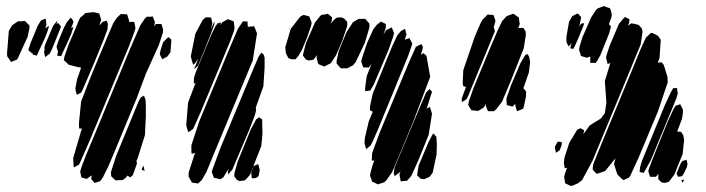

<svg xmlns="http://www.w3.org/2000/svg" viewBox="-20 -612 2325 632"><path d="M321 -481 290 -405 269 -356 253 -319 247 -307 233 -300 230 -310 228 -321 234 -352 247 -389 244 -390 233 -392 206 -399 198 -407 190 -414 192 -425 205 -463 231 -524 239 -544 244 -554 255 -563 261 -569 269 -570 288 -572 302 -569 307 -567 309 -560 313 -547 308 -531 307 -528 318 -540 331 -544 335 -534 334 -516ZM405 -461 276 -151 244 -78 240 -70 223 -61 222 -70 221 -92 247 -181 250 -189H246H241L240 -195V-208L247 -278L283 -370L334 -492L353 -536L365 -554L378 -566L392 -565H398L400 -560L405 -544L404 -540H416H422L423 -535L426 -519L422 -506ZM503 -464 460 -369 430 -289 356 -110 336 -63 318 -27 310 -16 299 -12 291 -10 285 -17 280 -24 281 -29 282 -37V-35L265 -23L255 -26L248 -28L246 -37L244 -48L249 -64L263 -101L287 -158L409 -453L442 -529L457 -551L463 -557H477L483 -558L485 -552L490 -539L487 -526L486 -525L488 -527L493 -533H511L513 -528L517 -514L516 -504ZM207 -483 181 -427 168 -429 169 -434 171 -442 169 -448 166 -458 173 -479 190 -520 200 -539 213 -554 218 -548 222 -541 220 -534 214 -519 222 -524 220 -518 215 -502ZM127 -485 101 -429 88 -432 89 -437V-438L87 -435L79 -442L73 -447L75 -453L81 -471L104 -527L115 -545L123 -548L130 -551L131 -546L133 -531L129 -519L141 -527L140 -521L135 -505ZM168 -492 151 -450 144 -436 129 -424 127 -431 125 -441 128 -453 125 -451 129 -466 155 -527 169 -545 166 -532 171 -537 176 -531 181 -524 178 -517ZM71 -491 40 -423 36 -416 24 -411 16 -408 12 -415 4 -426 3 -434 9 -510 20 -529 32 -537 39 -542H51L62 -543L70 -535L77 -528V-520ZM531 -426 514 -417 509 -427 506 -434 508 -445 517 -473 534 -490 543 -483 544 -478 541 -440ZM408 -28 400 -34 391 -24 382 -19H370L361 -18L354 -24L346 -32L345 -45L362 -98L427 -256L437 -280L444 -292L454 -297L459 -284L460 -266V-228L457 -167L433 -91L429 -82L431 -74L417 -35ZM446 -54 452 -67 454 -59 456 -49Z M670 -490 652 -445 632 -396 619 -384 622 -392 630 -412 632 -418 623 -405 617 -399 614 -404 608 -426 623 -501 647 -546 657 -555H666L675 -554L677 -545L679 -534L674 -516L682 -533L687 -543L686 -538L685 -530ZM738 -477 641 -244 616 -188 605 -180 600 -177 598 -182 593 -200 599 -274 624 -340 618 -336V-344L619 -358L625 -376L676 -499L689 -525L696 -535L707 -538L706 -530L712 -539L725 -546L730 -549L741 -545L749 -542L750 -537L752 -520L750 -510ZM812 -413 678 -91 660 -47 644 -19 632 -8 618 -10 612 -11 608 -18 601 -30V-44L622 -109L616 -107L611 -106L610 -112V-134L636 -213L737 -456L763 -517L775 -535L780 -542L795 -541V-536L796 -522L797 -524L811 -525L816 -526L819 -520L826 -502ZM801 -186 775 -125 745 -54 731 -38 730 -46 733 -57 715 -28 705 -22 692 -25 684 -27 681 -35 677 -46 680 -56 706 -126 805 -364 822 -404 830 -423 840 -439 848 -432 851 -422V-390L847 -328L822 -258L823 -248L818 -230ZM823 -26 809 -25 808 -33 807 -45 812 -57 814 -64 803 -37 791 -23 785 -18 768 -16 760 -20 751 -32 752 -43 762 -79 805 -185 823 -219 833 -226 843 -219V-209L844 -171L840 -131L814 -65L830 -72L832 -64L835 -53L833 -40L831 -32Z M1106 -476 1086 -430 1069 -404 1053 -396 1048 -393 1040 -396 1028 -401 1026 -406 1022 -422 1024 -431 1016 -421 1011 -415 996 -413 987 -416 977 -429 979 -439 987 -470 1017 -538 1032 -557 1038 -563 1053 -565 1059 -567 1067 -560 1073 -555 1072 -544 1068 -534 1082 -549 1089 -554 1103 -555 1113 -551 1123 -540V-527ZM991 -489 974 -448 963 -429 953 -417H938L929 -421L921 -437L919 -456L937 -517L968 -557L979 -563L987 -561L998 -558L1002 -548L1006 -538L1004 -527ZM1181 -471 1151 -408 1142 -397 1123 -387H1113H1102L1094 -396L1088 -403V-412L1095 -444L1121 -507L1142 -539L1154 -546L1161 -550H1173H1182L1191 -540L1196 -534V-522ZM1259 -448 1211 -335 1199 -314 1191 -313 1182 -312V-323L1187 -361L1204 -404V-403L1194 -390H1176L1174 -395L1169 -409L1172 -422L1188 -470L1209 -516L1221 -531L1234 -541L1250 -533V-521L1242 -497L1244 -501L1251 -513L1264 -519L1269 -522L1272 -516L1277 -503L1274 -491ZM937 -529 932 -513 933 -518ZM1323 -427 1225 -188 1208 -149 1200 -133 1185 -121 1184 -126 1180 -139 1181 -158 1194 -213 1207 -244 1198 -249V-262L1207 -304L1271 -460L1288 -496L1300 -510L1313 -517L1315 -511L1318 -498L1313 -483L1312 -481L1323 -485L1328 -487L1330 -482L1337 -469L1334 -458ZM1396 -359 1340 -211 1296 -105 1271 -46 1253 -20 1245 -12 1229 -7 1224 -5 1212 -11 1205 -14 1203 -20 1198 -34 1199 -41 1206 -67 1212 -83H1210L1204 -84V-89L1205 -108L1230 -176L1325 -404L1349 -458L1367 -467L1372 -458L1370 -446L1365 -432L1374 -437L1384 -428ZM1391 -168 1357 -84 1334 -33 1320 -17 1307 -16 1299 -15 1298 -21 1295 -36 1298 -49 1303 -61 1296 -45 1279 -32 1276 -43 1279 -61 1289 -85 1361 -257 1383 -308 1394 -319 1402 -310 1385 -256 1384 -254 1395 -260 1397 -254 1402 -238ZM1417 -103 1404 -43 1394 -30 1376 -22 1364 -24 1353 -35 1354 -43 1358 -67 1390 -143 1402 -166 1406 -173 1411 -168 1416 -162 1417 -154 1418 -135Z M1704 -453 1664 -352 1633 -278 1614 -253 1606 -246H1592H1587L1584 -251L1579 -264L1580 -271L1572 -258L1563 -252L1554 -247L1543 -248L1532 -249L1526 -258L1521 -267L1524 -281L1539 -323L1598 -465L1619 -514L1633 -543L1648 -559L1662 -564L1670 -567L1681 -559L1688 -554L1689 -544L1691 -533L1686 -520H1703L1710 -509L1711 -498ZM1597 -480 1530 -318 1521 -296 1516 -286 1509 -281 1500 -276V-288L1514 -326L1505 -328L1503 -338L1505 -381L1543 -492L1562 -536L1569 -548L1585 -564L1599 -563H1604L1606 -558L1611 -544L1607 -528L1605 -523L1607 -517L1609 -509L1606 -502ZM1711 -293 1705 -264 1702 -254 1682 -246 1680 -251 1676 -266 1677 -271 1667 -261 1656 -264 1648 -266 1647 -288 1662 -331 1693 -404 1709 -431 1717 -434 1722 -424 1725 -408 1721 -374 1703 -322 1705 -319 1712 -311Z M1984 -499 1956 -430 1946 -412 1941 -405H1928H1923V-410V-426L1917 -424L1912 -422L1901 -425L1892 -428L1891 -433L1886 -448L1888 -459L1897 -489L1926 -555L1941 -578L1947 -584L1962 -590L1968 -592L1981 -587L1988 -585L1990 -579L1994 -564L1992 -553L1984 -532H1985L1991 -525L1990 -520ZM1884 -487 1872 -460 1867 -451 1857 -453 1859 -461 1862 -470 1852 -459 1845 -472 1844 -488 1853 -540 1864 -559 1874 -564 1882 -568 1887 -562 1893 -556 1892 -550 1888 -531 1885 -524 1893 -534 1903 -536 1900 -526ZM2089 -466 2028 -318 1930 -82 1896 -19 1883 -9 1865 -1 1859 0 1848 -5 1840 -9 1839 -17 1837 -30 1841 -45 1847 -60 1844 -59 1839 -58 1838 -63 1836 -76 1838 -93 1854 -142 1880 -185 1891 -190 1903 -183 1900 -170 1921 -199 1958 -222 1966 -233 1971 -239 1976 -274 1971 -345 1987 -398 1989 -405 1985 -403 1980 -401 1979 -406 1975 -422 1977 -432 1987 -462 2017 -533 2031 -550 2037 -556 2052 -549 2051 -538 2047 -527 2057 -535 2066 -534 2082 -530 2093 -518 2095 -507ZM2177 -359 2178 -341 2146 -246 2082 -93 2055 -34 2050 -27 2040 -23 2033 -19 2026 -24 2012 -38 2001 -72 2006 -91 1972 -49 1952 -42 1944 -40 1938 -46 1931 -54V-59L1933 -72L1945 -102L1967 -156L2060 -380L2089 -451L2106 -488L2123 -504L2131 -502L2146 -494L2155 -481L2151 -421L2145 -406H2148L2158 -407L2165 -398ZM2192 -253 2122 -84 2099 -43 2085 -46 2086 -51 2087 -62 2093 -82 2106 -114 2169 -267 2188 -308 2196 -322H2201H2209V-316L2211 -305L2207 -290ZM2227 -105 2200 -38 2186 -19 2181 -13 2167 -10 2157 -12 2147 -22V-27V-40L2144 -36L2139 -30H2125H2120L2118 -35L2114 -49L2118 -62L2133 -101L2178 -212L2197 -253L2204 -264L2219 -269L2222 -263L2228 -251V-242L2225 -221L2209 -179L2222 -178L2229 -167L2232 -151ZM1810 -109 1806 -128 1813 -141 1816 -146 1823 -145 1830 -143 1828 -132 1822 -117ZM2212 -30 2207 -41 2211 -51 2220 -73 2226 -82 2240 -86 2243 -73 2241 -62 2231 -41 2225 -32ZM2232 -20 2226 -10 2223 -20Z"/></svg>

Font: Rubik Marker Hatch
Style: Regular
Weight: 400
Designer: Hubert and Fischer, NaN
Foundry: Hubert & Fischer, NaN
Version: Version 2.200